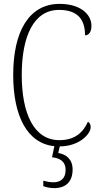

<svg xmlns="http://www.w3.org/2000/svg" viewBox="-20 -744 519 989"><path d="M259 225C318 225 354 193 354 129C354 75 320 51 280 44L288 10C388 10 447 -54 447 -88C447 -103 442 -112 433 -117C409 -64 368 -22 286 -22C154 -22 92 -160 92 -358C92 -556 153 -693 284 -693C383 -693 418 -641 418 -562C438 -562 451 -580 451 -611C451 -670 395 -724 287 -724C130 -724 48 -583 48 -358C48 -147 120 -5 260 9L248 66C293 71 318 91 318 131C318 175 293 195 255 195C239 195 222 192 203 187V215C222 222 241 225 259 225Z"/></svg>

Font: Noto Serif Armenian Condensed ExtraLight
Style: Regular
Weight: 200
Width: 3
Designer: Monotype Design Team
Foundry: Monotype Imaging Inc.
Version: Version 2.008